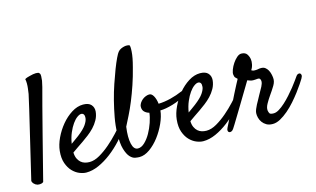

<svg xmlns="http://www.w3.org/2000/svg" viewBox="-103 -961 2052 1248"><g transform="rotate(-15 923.0 -336.5)"><path d="M-14.6 -15.6Q28.3 -196.3 54.2 -305.7Q80.1 -415 93.8 -472.7Q109.4 -541 115.2 -567.4Q118.2 -585.9 120.1 -603.5Q122.1 -619.1 122.1 -635.7Q122.1 -652.3 119.1 -666Q127 -670.9 136.2 -673.8Q145.5 -676.8 154.3 -678.7Q165 -681.6 175.8 -683.6Q186.5 -685.5 195.3 -685.5Q203.1 -685.5 210 -684.1Q216.8 -682.6 218.8 -677.7Q224.6 -672.9 224.1 -658.2Q223.6 -643.6 221.7 -627.9Q217.8 -609.4 212.9 -587.9Q201.2 -545.9 180.7 -466.8Q163.1 -399.4 133.3 -283.2Q103.5 -167 58.6 9.8Q53.7 14.6 46.9 16.6Q40 18.6 34.2 18.6Q27.3 18.6 19.5 17.6Q12.7 15.6 5.9 11.7Q0 7.8 -5.9 1.5Q-11.7 -4.9 -14.6 -15.6Z M661.1 -203.1Q631.8 -160.2 594.7 -119.6Q557.6 -79.1 516.1 -47.4Q474.6 -15.6 431.2 3.9Q387.7 23.4 346.7 23.4Q325.2 23.4 300.3 13.2Q275.4 2.9 254.9 -18.6Q234.4 -40 222.2 -74.2Q210 -108.4 214.8 -157.2Q218.8 -197.3 239.7 -241.7Q260.7 -286.1 291.5 -323.2Q322.3 -360.4 360.8 -384.8Q399.4 -409.2 438.5 -409.2Q475.6 -409.2 492.2 -390.6Q508.8 -372.1 506.8 -344.7Q503.9 -314.5 489.7 -289.1Q475.6 -263.7 456.1 -243.2Q436.5 -222.7 414.6 -206.1Q392.6 -189.5 373 -175.8Q351.6 -161.1 332 -147.9Q312.5 -134.8 297.9 -124Q298.8 -99.6 306.6 -83Q314.5 -66.4 326.2 -56.2Q337.9 -45.9 353 -41.5Q368.2 -37.1 383.8 -37.1Q417 -37.1 453.1 -58.1Q489.3 -79.1 523.9 -108.9Q558.6 -138.7 588.4 -170.9Q618.2 -203.1 637.7 -226.6Q644.5 -234.4 651.9 -235.8Q659.2 -237.3 663.6 -233.9Q668 -230.5 668 -222.2Q668 -213.9 661.1 -203.1ZM411.1 -353.5Q399.4 -353.5 383.3 -341.8Q367.2 -330.1 351.6 -308.1Q335.9 -286.1 322.3 -254.4Q308.6 -222.7 301.8 -181.6Q313.5 -190.4 327.1 -199.7Q340.8 -209 354.5 -219.7Q396.5 -252 413.1 -276.4Q429.7 -300.8 431.6 -318.4Q433.6 -336.9 427.7 -345.2Q421.9 -353.5 411.1 -353.5Z M814.5 -559.6Q799.8 -501 781.7 -447.8Q763.7 -394.5 744.6 -348.1Q725.6 -301.8 706.5 -263.7Q687.5 -225.6 672.9 -197.3Q663.1 -127 672.9 -84Q682.6 -41 710.9 -41Q734.4 -41 756.8 -62.5Q779.3 -84 796.9 -115.2Q814.5 -146.5 826.7 -182.1Q838.9 -217.8 841.8 -246.1Q823.2 -251 810.5 -263.2Q797.9 -275.4 797.9 -295.9Q797.9 -309.6 805.7 -321.8Q813.5 -334 824.2 -342.8Q835 -351.6 847.7 -356.4Q860.4 -361.3 871.1 -361.3Q887.7 -361.3 899.4 -340.3Q911.1 -319.3 915 -287.1Q954.1 -288.1 997.1 -298.8Q1040 -309.6 1078.1 -326.2Q1088.9 -331.1 1095.7 -329.1Q1102.5 -327.1 1105 -321.3Q1107.4 -315.4 1104.5 -308.1Q1101.6 -300.8 1092.8 -296.9Q1070.3 -284.2 1046.4 -273.9Q1022.5 -263.7 999 -256.8Q975.6 -250 954.1 -246.1Q932.6 -242.2 915 -242.2Q911.1 -203.1 890.6 -157.7Q870.1 -112.3 840.8 -73.7Q811.5 -35.2 775.9 -9.8Q740.2 15.6 706.1 15.6Q695.3 15.6 677.7 12.7Q660.2 9.8 643.6 -7.8Q627 -25.4 615.2 -64Q603.5 -102.5 605.5 -173.8Q606.4 -221.7 616.2 -275.4Q626 -329.1 639.6 -382.8Q653.3 -436.5 670.4 -486.8Q687.5 -537.1 703.1 -577.6Q718.8 -618.2 731.9 -645.5Q745.1 -672.9 752 -680.7Q760.7 -691.4 772.5 -696.8Q784.2 -702.1 795.4 -704.6Q806.6 -707 816.4 -706.1Q826.2 -705.1 830.1 -703.1Q835.9 -699.2 833.5 -660.2Q831.1 -621.1 814.5 -559.6Z M1448.2 -203.1Q1418.9 -160.2 1381.8 -119.6Q1344.7 -79.1 1303.2 -47.4Q1261.7 -15.6 1218.3 3.9Q1174.8 23.4 1133.8 23.4Q1112.3 23.4 1087.4 13.2Q1062.5 2.9 1042 -18.6Q1021.5 -40 1009.3 -74.2Q997.1 -108.4 1002 -157.2Q1005.9 -197.3 1026.9 -241.7Q1047.9 -286.1 1078.6 -323.2Q1109.4 -360.4 1147.9 -384.8Q1186.5 -409.2 1225.6 -409.2Q1262.7 -409.2 1279.3 -390.6Q1295.9 -372.1 1293.9 -344.7Q1291 -314.5 1276.9 -289.1Q1262.7 -263.7 1243.2 -243.2Q1223.6 -222.7 1201.7 -206.1Q1179.7 -189.5 1160.2 -175.8Q1138.7 -161.1 1119.1 -147.9Q1099.6 -134.8 1085 -124Q1085.9 -99.6 1093.8 -83Q1101.6 -66.4 1113.3 -56.2Q1125 -45.9 1140.1 -41.5Q1155.3 -37.1 1170.9 -37.1Q1204.1 -37.1 1240.2 -58.1Q1276.4 -79.1 1311 -108.9Q1345.7 -138.7 1375.5 -170.9Q1405.3 -203.1 1424.8 -226.6Q1431.6 -234.4 1439 -235.8Q1446.3 -237.3 1450.7 -233.9Q1455.1 -230.5 1455.1 -222.2Q1455.1 -213.9 1448.2 -203.1ZM1198.2 -353.5Q1186.5 -353.5 1170.4 -341.8Q1154.3 -330.1 1138.7 -308.1Q1123 -286.1 1109.4 -254.4Q1095.7 -222.7 1088.9 -181.6Q1100.6 -190.4 1114.3 -199.7Q1127.9 -209 1141.6 -219.7Q1183.6 -252 1200.2 -276.4Q1216.8 -300.8 1218.8 -318.4Q1220.7 -336.9 1214.8 -345.2Q1209 -353.5 1198.2 -353.5Z M1340.8 -4.9Q1334 5.9 1325.7 9.3Q1317.4 12.7 1311 10.3Q1304.7 7.8 1302.7 0Q1300.8 -7.8 1306.6 -19.5Q1309.6 -25.4 1319.8 -45.9Q1330.1 -66.4 1344.2 -95.2Q1358.4 -124 1375 -157.7Q1391.6 -191.4 1406.7 -221.7Q1421.9 -252 1434.6 -275.9Q1447.3 -299.8 1453.1 -310.5Q1442.4 -320.3 1438.5 -324.7Q1434.6 -329.1 1432.6 -343.8Q1430.7 -356.4 1438.5 -377Q1446.3 -397.5 1459 -416.5Q1471.7 -435.5 1487.3 -449.2Q1502.9 -462.9 1517.6 -462.9Q1544.9 -462.9 1556.2 -445.3Q1567.4 -427.7 1569.3 -409.2Q1571.3 -396.5 1567.4 -377Q1563.5 -357.4 1552.7 -341.8Q1555.7 -339.8 1560.5 -337.4Q1565.4 -335 1576.2 -335Q1591.8 -335 1598.1 -336.9Q1604.5 -338.9 1618.2 -338.9Q1634.8 -338.9 1645.5 -330.6Q1656.2 -322.3 1663.1 -310.1Q1669.9 -297.9 1673.3 -283.7Q1676.8 -269.5 1677.7 -257.8Q1680.7 -233.4 1665 -207Q1649.4 -180.7 1627 -149.4Q1613.3 -129.9 1599.6 -105.5Q1585.9 -81.1 1587.9 -61.5Q1589.8 -48.8 1594.7 -41Q1599.6 -33.2 1622.1 -33.2Q1638.7 -33.2 1658.7 -45.4Q1678.7 -57.6 1699.7 -76.7Q1720.7 -95.7 1741.2 -118.7Q1761.7 -141.6 1779.3 -163.6Q1796.9 -185.5 1809.1 -203.1Q1821.3 -220.7 1827.1 -228.5Q1832 -236.3 1839.8 -239.3Q1847.7 -242.2 1853.5 -239.3Q1859.4 -236.3 1860.8 -227.5Q1862.3 -218.8 1853.5 -204.1Q1847.7 -194.3 1833.5 -172.9Q1819.3 -151.4 1799.3 -125Q1779.3 -98.6 1754.9 -70.8Q1730.5 -43 1703.6 -20Q1676.8 2.9 1649.9 17.6Q1623 32.2 1598.6 32.2Q1573.2 32.2 1556.6 22.5Q1540 12.7 1529.8 -1.5Q1519.5 -15.6 1515.1 -32.7Q1510.7 -49.8 1511.7 -64.5Q1512.7 -76.2 1518.1 -89.4Q1523.4 -102.5 1530.8 -116.7Q1538.1 -130.9 1546.4 -145Q1554.7 -159.2 1561.5 -172.9Q1578.1 -201.2 1588.4 -221.2Q1598.6 -241.2 1598.6 -254.9Q1598.6 -263.7 1594.7 -270.5Q1590.8 -277.3 1582 -277.3Q1576.2 -277.3 1573.7 -276.9Q1571.3 -276.4 1568.8 -276.4Q1566.4 -276.4 1562 -275.9Q1557.6 -275.4 1548.8 -275.4Q1536.1 -275.4 1527.3 -279.3Q1518.6 -283.2 1510.7 -285.2Q1506.8 -278.3 1493.2 -255.9Q1479.5 -233.4 1461.4 -203.1Q1443.4 -172.9 1423.3 -139.6Q1403.3 -106.4 1385.7 -77.6Q1368.2 -48.8 1356 -28.8Q1343.8 -8.8 1340.8 -4.9Z"/></g></svg>

Font: Satisfy
Style: Regular
Weight: 400
Designer: Font Diner, Inc
Foundry: Font Diner, Inc
Version: Version 1.001